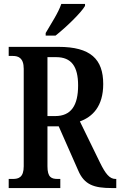

<svg xmlns="http://www.w3.org/2000/svg" viewBox="-20 -951 608 971"><path d="M211 -784V-771H261C313 -812 390 -886 410 -921V-931H290C275 -886 238 -831 211 -784ZM24 0H285V-46H272C240 -46 220 -54 220 -110V-312H277L375 -90C406 -16 456 0 545 0H568V-46H564C534 -46 513 -73 486 -128L384 -337C448 -360 502 -413 502 -526C502 -652 438 -714 276 -714H24V-668H45C72 -668 100 -659 100 -603V-110C100 -54 74 -46 45 -46H24ZM259 -364H220V-662H264C341 -662 375 -615 375 -519C375 -418 340 -364 259 -364Z"/></svg>

Font: Noto Serif Lao ExtraCondensed SemiBold
Style: Regular
Weight: 600
Width: 2
Designer: Monotype Design Team
Foundry: Monotype Imaging Inc.
Version: Version 2.003